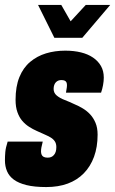

<svg xmlns="http://www.w3.org/2000/svg" viewBox="-25 -745 466 777"><path d="M162 12Q114 12 82 4Q50 -4 31 -18Q12 -32 3.5 -52Q-5 -72 -5 -96Q-5 -113 -3.5 -130Q-2 -147 6 -172H148Q144 -156 142.5 -148Q141 -140 141 -132Q141 -125 143.5 -119Q146 -113 152 -110Q158 -107 168 -107Q176 -107 182 -109.5Q188 -112 193 -117.5Q198 -123 200.5 -131Q203 -139 203 -150Q203 -164 196.5 -173.5Q190 -183 178.5 -189.5Q167 -196 153 -202Q139 -208 124 -215Q108 -222 92.5 -232Q77 -242 65 -256Q53 -270 45.5 -291Q38 -312 38 -341Q38 -395 53.5 -433Q69 -471 97 -494.5Q125 -518 161 -529Q197 -540 239 -540Q274 -540 302.5 -533Q331 -526 351.5 -512Q372 -498 383.5 -478Q395 -458 395 -431Q395 -417 392 -400.5Q389 -384 384 -370H242Q245 -387 245.5 -392Q246 -397 246 -400Q246 -407 244 -411.5Q242 -416 237 -418.5Q232 -421 223 -421Q217 -421 211.5 -419Q206 -417 201.5 -412.5Q197 -408 194.5 -401Q192 -394 192 -385Q192 -369 204.5 -358.5Q217 -348 236.5 -340.5Q256 -333 277 -323Q294 -316 310.5 -306Q327 -296 340 -282Q353 -268 361.5 -248Q370 -228 370 -200Q370 -150 355.5 -110.5Q341 -71 314 -43.5Q287 -16 249 -2Q211 12 162 12ZM421 -725 308 -592H195L129 -725H223L275 -634H238L322 -725Z"/></svg>

Font: Archivo ExtraCondensed Black
Style: Italic
Weight: 900
Width: 2
Italic angle: -10°
Designer: Hector Gatti
Foundry: Omnibus-Type
Version: Version 2.001